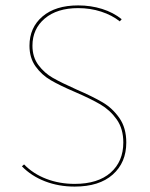

<svg xmlns="http://www.w3.org/2000/svg" viewBox="-20 -683 554 710"><path d="M257 -343Q201 -367 167.5 -386.5Q134 -406 111.5 -437.5Q89 -469 89 -514Q89 -581 137 -622Q185 -663 269 -663Q316 -663 357.5 -650Q399 -637 430 -612L423 -604Q394 -627 354 -640Q314 -653 269 -653Q191 -653 145.5 -614.5Q100 -576 100 -514Q100 -472 122 -442.5Q144 -413 175.5 -395Q207 -377 263 -352Q323 -326 359.5 -304.5Q396 -283 421.5 -246.5Q447 -210 447 -156Q447 -82 397 -37.5Q347 7 256 7Q197 7 146.5 -12.5Q96 -32 61 -68L69 -75Q103 -40 151.5 -21.5Q200 -3 256 -3Q342 -3 389 -44.5Q436 -86 436 -156Q436 -207 411.5 -241.5Q387 -276 351 -297Q315 -318 257 -343Z"/></svg>

Font: Ysabeau Hairline
Style: Regular
Weight: 100
Designer: Christian Thalmann (Catharsis Fonts)
Version: Version 0.003